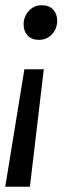

<svg xmlns="http://www.w3.org/2000/svg" viewBox="-23 -511 260 732"><path d="M67 -418Q67 -447 86.5 -469Q106 -491 136 -491Q164 -491 179.5 -474.5Q195 -458 195 -432Q195 -402 175.5 -380.5Q156 -359 125 -359Q98 -359 82.5 -375.5Q67 -392 67 -418ZM144 -247 91 201H-3L70 -247Z"/></svg>

Font: Fira Sans Extra Condensed
Style: Italic
Weight: 400
Width: 3
Italic angle: -8°
Designer: Carrois Corporate & Edenspiekermann AG
Foundry: Carrois Corporate GbR & Edenspiekermann AG
Version: Version 4.203